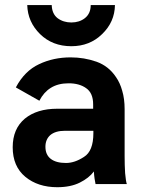

<svg xmlns="http://www.w3.org/2000/svg" viewBox="-20 -742 572 774"><path d="M267.6 -555.7Q341.8 -555.7 391.6 -604.5Q442.4 -653.3 443.4 -721.7Q411.1 -721.7 345.7 -721.7Q345.7 -687.5 322.3 -668.9Q299.8 -651.4 267.6 -651.4Q235.4 -651.4 211.9 -668.9Q189.5 -686.5 188.5 -721.7Q155.3 -721.7 89.8 -721.7Q91.8 -653.3 141.6 -604.5Q191.4 -555.7 267.6 -555.7ZM491.2 0Q487.3 -11.7 484.4 -43.9Q482.4 -75.2 482.4 -112.3Q482.4 -175.8 482.4 -301.8Q482.4 -343.8 472.7 -376Q463.9 -408.2 447.3 -431.6Q418 -475.6 369.1 -493.2Q319.3 -510.7 264.6 -510.7Q195.3 -510.7 137.7 -483.4Q79.1 -456.1 43.9 -389.6Q75.2 -372.1 138.7 -335.9Q156.2 -370.1 184.6 -387.7Q213.9 -406.2 256.8 -406.2Q299.8 -406.2 327.1 -386.7Q355.5 -367.2 355.5 -321.3Q355.5 -315.4 355.5 -303.7Q319.3 -303.7 210.9 -303.7Q128.9 -303.7 80.1 -263.7Q31.2 -222.7 31.2 -148.4Q31.2 -71.3 82 -29.3Q132.8 12.7 210.9 12.7Q264.6 12.7 301.8 -5.9Q338.9 -24.4 358.4 -50.8Q359.4 -34.2 361.3 -21.5Q363.3 -7.8 365.2 0Q407.2 0 491.2 0ZM356.4 -205.1Q356.4 -132.8 318.4 -109.4Q281.2 -85 246.1 -85Q206.1 -85 184.6 -101.6Q163.1 -118.2 163.1 -150.4Q163.1 -179.7 182.6 -197.3Q203.1 -214.8 242.2 -214.8Q280.3 -214.8 356.4 -214.8Q356.4 -212.9 356.4 -205.1Z"/></svg>

Font: BM-Biotif
Style: Bold
Weight: 400
Designer: Deni Anggara
Version: Version 1.000;PS 001.000;hotconv 1.0.88;makeotf.lib2.5.64776